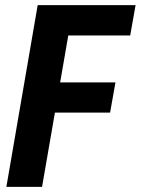

<svg xmlns="http://www.w3.org/2000/svg" viewBox="-20 -731 550 751"><path d="M267.6 -710.9 144.5 0H4.9L127.4 -710.9ZM431.6 -408.7 410.6 -290.5H158.7L179.7 -408.7ZM510.3 -710.9 489.3 -592.3H211.4L231.9 -710.9Z"/></svg>

Font: Roboto Condensed
Style: Bold Italic
Weight: 700
Italic angle: -12°
Designer: Christian Robertson
Foundry: Google
Version: Version 3.0